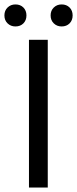

<svg xmlns="http://www.w3.org/2000/svg" viewBox="-39 -833 343 853"><path d="M89.7 0V-656.3H173.2V0ZM29.6 -715.5Q8.8 -715.5 -5.3 -729.1Q-19.4 -742.8 -19.4 -764.4Q-19.4 -786 -5.3 -799.7Q8.8 -813.3 29.6 -813.3Q51.3 -813.3 64.9 -799.7Q78.5 -786 78.5 -764.4Q78.5 -742.8 64.9 -729.1Q51.3 -715.5 29.6 -715.5ZM234.8 -715.5Q214.1 -715.5 200 -729.1Q185.9 -742.8 185.9 -764.4Q185.9 -786 200 -799.7Q214.1 -813.3 234.8 -813.3Q256.5 -813.3 270.1 -799.7Q283.7 -786 283.7 -764.4Q283.7 -742.8 270.1 -729.1Q256.5 -715.5 234.8 -715.5Z"/></svg>

Font: Source Sans Variable
Style: Regular
Weight: 200
Designer: Paul D. Hunt
Foundry: Adobe Systems Incorporated
Version: Version 3.006;hotconv 1.0.111;makeotfexe 2.5.65597